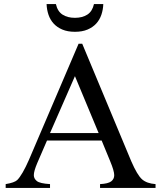

<svg xmlns="http://www.w3.org/2000/svg" viewBox="-20 -928 800 948"><path d="M482 -234H212L164 -123Q147 -83 147 -63Q147 -46 162 -34Q177 -22 227 -19V0H8V-19Q51 -26 65 -39Q90 -64 123 -139L368 -712H386L628 -132Q658 -63 681.5 -42.5Q705 -22 748 -19V0H474V-19Q514 -21 529 -32.5Q544 -44 544 -63Q544 -84 524 -132ZM467 -271 350 -552 227 -271ZM350 -771Q314 -771 288 -782Q262 -793 245 -811.5Q228 -830 219.5 -855Q211 -880 210 -908H256Q264 -872 288.5 -856Q313 -840 350 -840Q387 -840 411.5 -856Q436 -872 444 -908H490Q489 -880 480.5 -855Q472 -830 455 -811.5Q438 -793 412 -782Q386 -771 350 -771Z"/></svg>

Font: MM Taunggyi
Style: Regular
Weight: 400
Designer: Khon Soe Zaw Thu
Version: Version 1.00 July 18, 2016, initial release